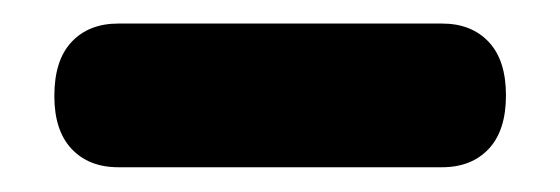

<svg xmlns="http://www.w3.org/2000/svg" viewBox="-20 -688 464 159"><path d="M25 -608.5Q25 -638 39.2 -653.2Q53.5 -668.5 78 -668.5H346Q370.5 -668.5 384.8 -653.2Q399 -638 399 -609Q399 -580 384.8 -564.8Q370.5 -549.5 346 -549.5H78Q53.5 -549.5 39.2 -564.8Q25 -580 25 -608.5Z"/></svg>

Font: Fraunces SuperSoft
Style: Regular
Weight: 900
Version: Version 1.000;[b76b70a41]